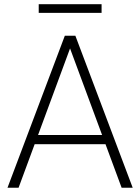

<svg xmlns="http://www.w3.org/2000/svg" viewBox="-20 -878 656 898"><path d="M66.9 0H15.1L283.2 -710.9H320.3L316.4 -675.3ZM298.8 -675.3 295.4 -710.9H332.5L600.6 0H548.8ZM494.6 -203.6H124V-246.6H494.6ZM455.1 -817.9H161.1V-858.4H455.1Z"/></svg>

Font: Heebo ExtraLight
Style: Regular
Weight: 250
Designer: Oded Ezer
Foundry: Ezer Type House
Version: Version 3.100